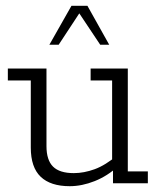

<svg xmlns="http://www.w3.org/2000/svg" viewBox="-20 -631 557 661"><path d="M220 10Q154 10 120 -22.5Q86 -55 86 -123V-354H7V-395H140V-128Q140 -80 162.5 -57.5Q185 -35 234 -35Q269 -35 306 -48.5Q343 -62 386 -98L366 -72V-354H292V-395H420V-41H489V0H369V-55L387 -59Q350 -25 306 -7.5Q262 10 220 10ZM150 -477 226 -611H281L356 -477H325L253 -585L182 -477Z"/></svg>

Font: Rokkitt Light
Style: Regular
Weight: 300
Version: Version 3.103